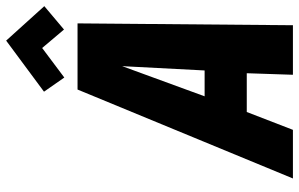

<svg xmlns="http://www.w3.org/2000/svg" viewBox="-194 -778 972 624"><g transform="rotate(-90 292.0 -466.0)"><path d="M584 -808 472 -932 306 -809 352 -743 448 -815 508 -744ZM522 0 528 -700H313L24 0H182L240 -150H366L361 0ZM291 -287 389 -555 375 -287Z"/></g></svg>

Font: Advent Pro ExtraBold
Style: Italic
Weight: 800
Italic angle: -12°
Version: Version 3.000